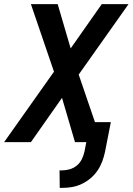

<svg xmlns="http://www.w3.org/2000/svg" viewBox="-45 -690 644 932"><path d="M257 222H245L244 137H257Q275 137 294 131.5Q313 126 328.5 113Q344 100 352.5 82Q361 64 365 46L374 0H319L256 -215L105 0H-25L217 -342L105 -670H235L298 -455L449 -670H579L337 -328L416 -97H493L465 46Q460 70 451.5 93Q443 116 429 137Q415 158 395 175Q375 192 351.5 203Q328 214 304.5 218Q281 222 257 222Z"/></svg>

Font: Lode
Style: Bold Italic
Weight: 700
Italic angle: -11°
Monospace: yes
Designer: Belleve Invis
Foundry: Belleve Invis
Version: Version 29.2.0; ttfautohint (v1.8.3)